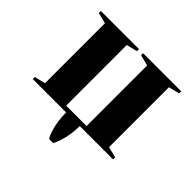

<svg xmlns="http://www.w3.org/2000/svg" viewBox="-164 -669 997 997"><g transform="rotate(45 335.0 -170.0)"><path d="M302 118Q285 67 285 0H40V-15L100 -30V-470L40 -485V-500H320V-485L260 -470V-25H410V-470L350 -485V-500H630V-485L570 -470V-30L630 -15V0H385Q385 64 367 118Q360 142 350 160H320Q309 144 302 118Z"/></g></svg>

Font: Yeseva One
Style: Regular
Weight: 400
Designer: Jovanny Lemonad
Foundry: Jovanny Lemonad
Version: Version 2.000